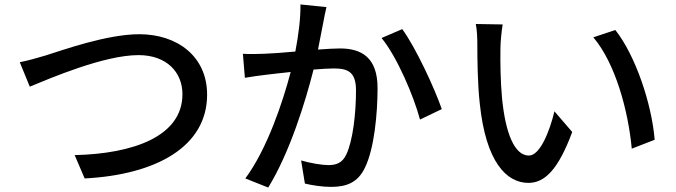

<svg xmlns="http://www.w3.org/2000/svg" viewBox="-20 -813 3040 864"><path d="M69 -533 114 -423C204 -460 448 -565 603 -565C730 -565 801 -488 801 -389C801 -199 579 -121 316 -115L361 -10C686 -27 912 -155 912 -387C912 -560 777 -659 607 -659C461 -659 264 -588 184 -563C147 -552 105 -540 69 -533Z M1332 -793C1333 -729 1323 -654 1309 -581C1253 -576 1200 -572 1168 -571C1135 -570 1106 -569 1073 -571L1082 -463C1110 -468 1155 -474 1181 -477C1203 -480 1243 -484 1288 -489C1253 -355 1182 -142 1084 -10L1187 31C1284 -127 1354 -354 1391 -500C1428 -503 1461 -505 1481 -505C1544 -505 1582 -491 1582 -406C1582 -303 1568 -179 1538 -117C1520 -79 1492 -70 1457 -70C1430 -70 1375 -79 1335 -91L1352 13C1384 21 1432 28 1469 28C1539 28 1590 9 1622 -58C1664 -143 1679 -300 1679 -417C1679 -555 1606 -595 1510 -595C1487 -595 1452 -593 1411 -590C1420 -635 1429 -683 1435 -713C1439 -735 1444 -760 1449 -781ZM1697 -642C1767 -557 1842 -380 1870 -275L1968 -322C1936 -415 1851 -599 1790 -682Z M2242 -703 2121 -705C2127 -678 2128 -637 2128 -612C2128 -552 2129 -434 2139 -347C2166 -86 2258 10 2358 10C2431 10 2492 -49 2555 -219L2475 -312C2453 -221 2410 -113 2360 -113C2294 -113 2254 -217 2239 -373C2232 -450 2231 -534 2232 -596C2232 -623 2237 -674 2242 -703ZM2749 -678 2650 -645C2750 -527 2807 -314 2823 -144L2926 -184C2913 -345 2840 -563 2749 -678Z"/></svg>

Font: Noto Sans CJK KR Medium
Style: Regular
Weight: 500
Designer: Ryoko NISHIZUKA (kana & ideographs); Paul D. Hunt (Latin, Greek & Cyrillic); Wenlong ZHANG (bopomofo); Sandoll Communica
Foundry: Adobe Systems Incorporated
Version: Version 1.004;PS 1.004;hotconv 1.0.82;makeotf.lib2.5.63406